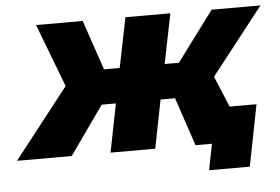

<svg xmlns="http://www.w3.org/2000/svg" viewBox="-100 -608 1135 779"><g transform="rotate(-5 467.5 -218.0)"><path d="M-52 0 171 -285 73 -542H263L332 -339H396L437 -542H620L579 -339H637L788 -542H987L774 -270L887 0H675L609 -197H550L511 0H329L368 -197H310L171 0ZM721 106 742 0H675L704 -144H936L887 106Z"/></g></svg>

Font: Argentum Sans
Style: Bold Italic
Weight: 700
Italic angle: -11°
Designer: Julieta Ulanovsky (font), Cristiano Sobral (main changes and remaster)
Foundry: Julieta Ulanovsky (font), Cristiano Sobral (main changes and remaster)
Version: Version 2.007;June 15, 2022;FontCreator 14.0.0.2814 64-bit; 